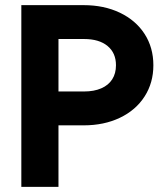

<svg xmlns="http://www.w3.org/2000/svg" viewBox="-20 -727 654 747"><path d="M63 -707H207.5V0H63ZM205.6 -371.1H307.1Q345.8 -371.1 373.9 -383.3Q402 -395.5 416.6 -418.4Q431.2 -441.3 431.2 -473.1Q431.2 -521 398.4 -548.1Q365.7 -575.2 307.1 -575.2H205.6V-707H305.2Q384.8 -707 446.5 -677.5Q508.3 -647.9 542.5 -595Q576.7 -542 576.7 -473.1Q576.7 -404.8 542.5 -351.6Q508.3 -298.3 446.5 -268.8Q384.8 -239.3 305.2 -239.3H205.6Z"/></svg>

Font: Wanted Sans Std Variable
Style: Regular
Weight: 400
Designer: Original Design by Kil Hyung-jin and Kang Hanbin, Wanted Lab, Inc;
Foundry: Wanted Lab, Inc.
Version: Version 1.003;Glyphs 3.2 (3227)